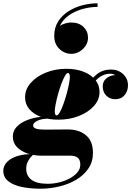

<svg xmlns="http://www.w3.org/2000/svg" viewBox="-105 -888 798 1168"><path d="M140 260Q78.5 260 27.2 249.2Q-24 238.5 -54.5 214.5Q-85 190.5 -85 150.5Q-85 131.5 -74.2 113.2Q-63.5 95 -41.8 80.8Q-20 66.5 12.5 58Q45 49.5 88.5 49.5H102Q93 56 82 68.2Q71 80.5 62.8 98.2Q54.5 116 54.5 138.5Q54.5 182 86.8 206Q119 230 185.5 230Q219 230 253.8 221.8Q288.5 213.5 317.8 198Q347 182.5 365.2 161.2Q383.5 140 383.5 114Q383.5 84.5 368 71.8Q352.5 59 324 59Q314.5 59 296 59Q277.5 59 254.5 59Q231.5 59 209.2 59Q187 59 170 59Q153 59 146.5 59Q101.5 59 61.8 45.5Q22 32 -2.5 6Q-27 -20 -27 -57Q-27 -89.5 -6.5 -113Q14 -136.5 47.2 -151.8Q80.5 -167 119.8 -174Q159 -181 196.5 -181L195 -166.5Q148 -166.5 122.2 -153.2Q96.5 -140 96.5 -125.5Q96.5 -114.5 106.2 -108.8Q116 -103 134.2 -101.2Q152.5 -99.5 177 -99.5Q194.5 -99.5 219.8 -99.8Q245 -100 269.5 -100.2Q294 -100.5 308 -100.5Q375.5 -100.5 418 -65.2Q460.5 -30 460.5 42Q460.5 96.5 432.5 137.5Q404.5 178.5 358 205.8Q311.5 233 254.8 246.5Q198 260 140 260ZM249 -160Q191 -160 145.5 -176.5Q100 -193 73.8 -223.5Q47.5 -254 47.5 -296.5Q47.5 -344.5 82 -383.8Q116.5 -423 173.8 -446.2Q231 -469.5 299 -469.5Q357 -469.5 402.5 -452Q448 -434.5 474.2 -402.8Q500.5 -371 500.5 -328.5Q500.5 -281 466 -242.8Q431.5 -204.5 374.5 -182.2Q317.5 -160 249 -160ZM239.5 -186Q248 -186 258.8 -205Q269.5 -224 280.5 -254.2Q291.5 -284.5 300.5 -317.2Q309.5 -350 314.8 -378.2Q320 -406.5 320 -421Q320 -430 317.2 -437Q314.5 -444 308.5 -444Q300 -444 289.2 -424.8Q278.5 -405.5 267.5 -375.8Q256.5 -346 247.5 -313Q238.5 -280 233.2 -252Q228 -224 228 -209.5Q228 -200 230.8 -193Q233.5 -186 239.5 -186ZM570 -465Q614.5 -465 644 -437.2Q673.5 -409.5 673.5 -369.5Q673.5 -334 653 -309.2Q632.5 -284.5 596 -284.5Q563.5 -284.5 541.8 -306Q520 -327.5 520 -362.5Q520 -393.5 542.2 -411.5Q564.5 -429.5 593 -431Q599.5 -431 605.2 -426.5Q611 -422 612.5 -415Q607 -425.5 594 -432.5Q581 -439.5 565 -439.5Q541 -439.5 519 -429.2Q497 -419 477.5 -398Q458 -377 442 -344L423 -354.5Q449.5 -410 485.5 -437.5Q521.5 -465 570 -465ZM329 -560.5Q287.5 -560.5 256.2 -590.5Q225 -620.5 225 -670Q225 -719.5 248.5 -756.8Q272 -794 310.5 -818.8Q349 -843.5 395.5 -855.8Q442 -868 488.5 -868V-846Q449 -846 407 -835.8Q365 -825.5 328.8 -804.2Q292.5 -783 269.8 -749.5Q247 -716 247 -670H226Q226 -698 242.5 -716Q259 -734 283 -742.5Q307 -751 328.5 -751Q375.5 -751 403 -724.2Q430.5 -697.5 430.5 -658Q430.5 -633 416.5 -610.8Q402.5 -588.5 379.2 -574.5Q356 -560.5 329 -560.5Z"/></svg>

Font: Bodoni Moda 9pt Black
Style: Italic
Weight: 900
Italic angle: -13°
Designer: Owen Earl
Foundry: indestructible type
Version: Version 2.004